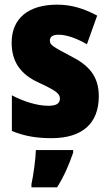

<svg xmlns="http://www.w3.org/2000/svg" viewBox="-20 -583 472 824"><path d="M404 -170C404 -259 358 -305 282 -343C205 -384 194 -390 194 -409C194 -426 207 -434 232 -434C268 -434 314 -416 353 -393L397 -516C339 -547 286 -563 225 -563C103 -563 30 -505 30 -400C30 -318 68 -265 143 -230C225 -192 237 -180 237 -160C237 -138 221 -129 187 -129C139 -129 80 -148 31 -174V-21C86 2 140 10 201 10C335 10 404 -55 404 -170ZM294 72V61H134C133 100 123 171 115 207V221H225C255 173 276 125 294 72Z"/></svg>

Font: Noto Sans Khmer Condensed Black
Style: Regular
Weight: 900
Width: 3
Designer: Danh Hong and the Monotype Design Team
Foundry: Monotype Imaging Inc.
Version: Version 2.004